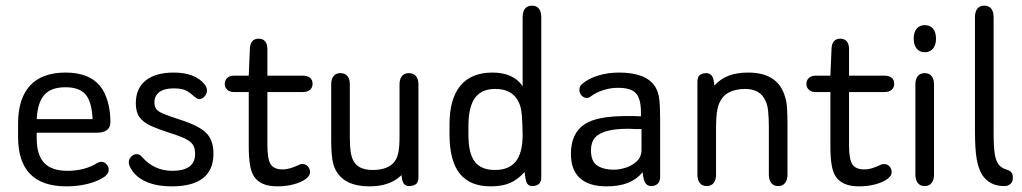

<svg xmlns="http://www.w3.org/2000/svg" viewBox="-20 -650 3619 680"><path d="M110 -180H325Q345 -180 358 -189Q371 -198 371 -218Q371 -259 361 -292Q351 -325 334 -346Q295 -393 212 -393Q129 -393 86.5 -347Q44 -301 44 -212V-165Q44 -77 87 -33.5Q130 10 215 10Q256 10 291.5 1Q327 -8 350 -24Q358 -30 361.5 -36Q365 -42 365 -49Q365 -60 357 -68.5Q349 -77 338 -77Q333 -77 325 -73Q303 -59 276 -52Q249 -45 219 -45Q163 -45 136.5 -73Q110 -101 110 -161ZM308 -228H110Q113 -287 137 -314Q161 -341 212 -341Q261 -341 283 -315.5Q305 -290 308 -228Z M588 10Q736 10 736 -106Q736 -153 711 -178.5Q686 -204 621 -225Q578 -239 558 -247.5Q538 -256 532.5 -265Q527 -274 527 -288Q527 -311 544.5 -324Q562 -337 595 -337Q620 -337 634 -331.5Q648 -326 667 -309Q675 -303 678 -301Q681 -299 685 -299Q696 -299 704.5 -308.5Q713 -318 713 -329Q713 -340 705 -351Q671 -393 595 -393Q531 -393 496 -365Q461 -337 461 -284Q461 -253 474 -235Q487 -217 513 -205Q539 -193 579 -180Q618 -168 637.5 -158Q657 -148 664 -136Q671 -124 671 -105Q671 -45 590 -45Q558 -45 531 -57.5Q504 -70 483 -94Q479 -99 474.5 -101.5Q470 -104 465 -104Q453 -104 444.5 -95Q436 -86 436 -75Q436 -61 453 -39Q495 10 588 10Z M861 -324V-132Q861 -95 865 -68.5Q869 -42 879 -26Q902 10 962 10Q993 10 1019.5 3Q1046 -4 1062 -15.5Q1078 -27 1078 -40Q1078 -52 1070.5 -60.5Q1063 -69 1051 -69Q1049 -69 1047 -69Q1045 -69 1043 -68Q1024 -59 1009.5 -54.5Q995 -50 981 -50Q950 -50 938.5 -68.5Q927 -87 927 -136V-324H1052Q1069 -324 1078 -332Q1087 -340 1087 -353Q1087 -367 1078 -374.5Q1069 -382 1052 -382H927V-476Q927 -494 919 -503.5Q911 -513 896 -513Q867 -513 865 -478L861 -382H808Q794 -382 785 -374Q776 -366 776 -353Q776 -340 785 -332Q794 -324 808 -324Z M1402 -30Q1404 -6 1411 1.5Q1418 9 1428 9Q1443 9 1452.5 2.5Q1462 -4 1462 -22V-351Q1462 -370 1453 -380.5Q1444 -391 1428 -391Q1412 -391 1403.5 -380.5Q1395 -370 1395 -351V-166Q1395 -131 1391 -110.5Q1387 -90 1377 -77Q1354 -48 1300 -48Q1274 -48 1256.5 -56.5Q1239 -65 1230 -84Q1219 -106 1219 -160V-351Q1219 -370 1210.5 -380.5Q1202 -391 1186 -391Q1170 -391 1161.5 -380.5Q1153 -370 1153 -351V-154Q1153 -123 1155 -102Q1157 -81 1161 -67Q1185 10 1289 10Q1362 10 1402 -30Z M1831 -345Q1798 -393 1724 -393Q1649 -393 1610.5 -346.5Q1572 -300 1572 -209V-175Q1572 -81 1608 -35.5Q1644 10 1718 10Q1759 10 1786.5 -2Q1814 -14 1838 -41Q1841 -9 1847 0Q1853 9 1865 9Q1879 9 1888 2Q1897 -5 1897 -21V-589Q1897 -609 1888.5 -619.5Q1880 -630 1864 -630Q1848 -630 1839.5 -619.5Q1831 -609 1831 -589ZM1830 -209 1831 -173Q1831 -109 1807 -78.5Q1783 -48 1733 -48Q1684 -48 1661.5 -77.5Q1639 -107 1639 -172V-203Q1639 -271 1662 -303Q1685 -335 1734 -335Q1788 -335 1811 -299Q1821 -284 1825 -264.5Q1829 -245 1830 -209Z M2250 -238Q2235 -239 2226.5 -239Q2218 -239 2212.5 -239Q2207 -239 2201 -239Q2147 -239 2110.5 -232Q2074 -225 2052 -211Q2002 -179 2002 -105Q2002 -48 2034 -19Q2066 10 2128 10Q2172 10 2203 -2Q2234 -14 2256 -40Q2259 -10 2266.5 -0.5Q2274 9 2286 9Q2301 9 2309.5 0.5Q2318 -8 2318 -23V-226Q2318 -278 2314.5 -302Q2311 -326 2301 -342Q2285 -368 2252.5 -380.5Q2220 -393 2173 -393Q2133 -393 2098.5 -382.5Q2064 -372 2041 -352Q2032 -345 2032 -331Q2032 -320 2040 -311.5Q2048 -303 2059 -303Q2066 -303 2073 -309Q2092 -323 2117 -331Q2142 -339 2169 -339Q2214 -339 2232 -320Q2250 -301 2250 -252ZM2252 -193V-120Q2252 -95 2236 -79.5Q2220 -64 2197.5 -56.5Q2175 -49 2153 -49Q2118 -49 2095.5 -63.5Q2073 -78 2073 -118Q2073 -146 2087.5 -162.5Q2102 -179 2131.5 -186.5Q2161 -194 2206 -194Q2217 -193 2229 -193Q2241 -193 2252 -193Z M2510 -347Q2508 -375 2500 -383Q2492 -391 2482 -391Q2468 -391 2459 -384.5Q2450 -378 2450 -360V-32Q2450 -13 2458.5 -2Q2467 9 2483 9Q2499 9 2507.5 -2Q2516 -13 2516 -32V-195Q2516 -237 2520.5 -261Q2525 -285 2536 -300Q2547 -317 2569 -326Q2591 -335 2619 -335Q2674 -335 2692 -291Q2698 -279 2700.5 -256Q2703 -233 2703 -201V-32Q2703 -13 2711.5 -2Q2720 9 2736 9Q2752 9 2760.5 -2Q2769 -13 2769 -32V-207Q2769 -242 2767.5 -266.5Q2766 -291 2761 -305Q2737 -393 2630 -393Q2590 -393 2561 -382Q2532 -371 2510 -347Z M2921 -324V-132Q2921 -95 2925 -68.5Q2929 -42 2939 -26Q2962 10 3022 10Q3053 10 3079.5 3Q3106 -4 3122 -15.5Q3138 -27 3138 -40Q3138 -52 3130.5 -60.5Q3123 -69 3111 -69Q3109 -69 3107 -69Q3105 -69 3103 -68Q3084 -59 3069.5 -54.5Q3055 -50 3041 -50Q3010 -50 2998.5 -68.5Q2987 -87 2987 -136V-324H3112Q3129 -324 3138 -332Q3147 -340 3147 -353Q3147 -367 3138 -374.5Q3129 -382 3112 -382H2987V-476Q2987 -494 2979 -503.5Q2971 -513 2956 -513Q2927 -513 2925 -478L2921 -382H2868Q2854 -382 2845 -374Q2836 -366 2836 -353Q2836 -340 2845 -332Q2854 -324 2868 -324Z M3255 -561Q3237 -561 3226.5 -548.5Q3216 -536 3216 -513Q3216 -491 3226.5 -478Q3237 -465 3255 -465Q3274 -465 3284.5 -478Q3295 -491 3295 -513Q3295 -536 3284.5 -548.5Q3274 -561 3255 -561ZM3222 -32Q3222 -13 3230.5 -2Q3239 9 3255 9Q3271 9 3279.5 -2Q3288 -13 3288 -32V-351Q3288 -370 3279.5 -380.5Q3271 -391 3255 -391Q3239 -391 3230.5 -380.5Q3222 -370 3222 -351Z M3537 9Q3550 9 3558.5 1.5Q3567 -6 3567 -18Q3568 -31 3562.5 -38.5Q3557 -46 3546 -49Q3528 -54 3517.5 -66.5Q3507 -79 3503 -105.5Q3499 -132 3499 -180V-589Q3499 -609 3490.5 -619.5Q3482 -630 3466 -630Q3450 -630 3441.5 -619.5Q3433 -609 3433 -589V-186Q3433 -123 3439 -87.5Q3445 -52 3459 -30Q3485 9 3537 9Z"/></svg>

Font: Beiruti
Style: Regular
Weight: 400
Designer: Arlette Boutros
Foundry: Boutros
Version: Version 1.41